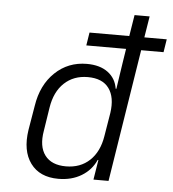

<svg xmlns="http://www.w3.org/2000/svg" viewBox="-53 -779 756 837"><g transform="rotate(5 325.5 -360.0)"><path d="M85 -191 103 -298Q117 -390 174.5 -445Q232 -500 314 -500Q371 -500 406 -474Q441 -448 448 -403H451L468 -516L478 -580H304L313 -637H487L502 -730H568L553 -637H651L642 -580H544L452 0H386L400 -87H397Q377 -42 334 -16Q291 10 233 10Q151 10 111 -44.5Q71 -99 85 -191ZM152 -193Q140 -124 169 -85.5Q198 -47 261 -47Q324 -47 365 -85.5Q406 -124 417 -193L434 -296Q444 -365 415.5 -404Q387 -443 323 -443Q261 -443 220 -404.5Q179 -366 168 -296Z"/></g></svg>

Font: NKDuy Mono ExtraLight
Style: Italic
Weight: 200
Italic angle: -9°
Monospace: yes
Designer: NKDuy
Foundry: NKDuy
Version: Version 2.251; ttfautohint (v1.8.4.7-5d5b)